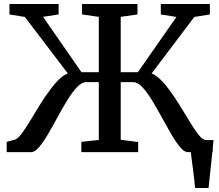

<svg xmlns="http://www.w3.org/2000/svg" viewBox="-20 -763 1100 963"><path d="M958.5 180Q957 160.5 954.2 136.5Q951.5 112.5 948.2 88Q945 63.5 942 40.8Q939 18 937 0L892 -60.5H1051Q1049 -41 1046.5 -16.8Q1044 7.5 1041.5 34Q1039 60.5 1036 86.8Q1033 113 1030.5 137Q1028 161 1026 180ZM13.5 0V-51.5L53.5 -62Q68 -65.5 87.2 -91Q106.5 -116.5 129.5 -154.2Q152.5 -192 178 -234Q203.5 -276 231 -312Q245.5 -331.5 260.2 -348.2Q275 -365 290 -377Q305 -389 320 -395L104.5 -678L27.5 -690.5V-743H274V-690.5L196 -678.5L388.5 -401H475.5V-678.5L391.5 -690.5V-743H669.5V-690.5L585.5 -678.5V-401H671.5L865 -678L786.5 -690.5V-743H1032.5V-690.5L954.5 -678L740.5 -394.5Q755.5 -389 770.8 -376.5Q786 -364 800.8 -347.5Q815.5 -331 829.5 -311.5Q856.5 -275.5 882.2 -233.5Q908 -191.5 930.8 -154Q953.5 -116.5 972.8 -91Q992 -65.5 1006.5 -62L1047 -51.5V0H922Q904 0 882.8 -25.5Q861.5 -51 838.5 -90.8Q815.5 -130.5 791 -175.5Q766.5 -220.5 742.2 -260.2Q718 -300 694.2 -325.5Q670.5 -351 648 -351H585.5V-62L673 -50.5V0H388V-51.5L475.5 -61V-351H412Q389.5 -351 365.8 -325.5Q342 -300 317.5 -260.2Q293 -220.5 268.8 -175.5Q244.5 -130.5 221.2 -90.8Q198 -51 176.5 -25.5Q155 0 136.5 0Z"/></svg>

Font: Merriweather Medium
Style: Regular
Weight: 500
Version: Version 2.100